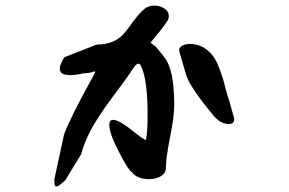

<svg xmlns="http://www.w3.org/2000/svg" viewBox="-20 -649 1040 692"><path d="M176 -3.2 210.5 -163Q230 -219.2 311 -365.5Q323 -387.2 323 -390.2Q323 -391.8 321.5 -391.8Q321.5 -391.8 309.5 -388.4Q297.5 -385 285.5 -385H282.5Q252.5 -378.2 233 -378.2Q195.5 -378.2 195.5 -401.5Q195.5 -417.2 212 -442.8L329 -488.5H330.5Q360.5 -488.5 383.8 -497.9Q407 -507.2 422 -523Q437 -538.8 448.2 -555.2Q459.5 -571.8 474.5 -590.1Q489.5 -608.5 504.5 -619.8Q518 -628.8 536 -628.8Q557 -628.8 572.8 -618.2Q588.5 -607.8 588.5 -591.2Q588.5 -580 579.5 -568Q557 -535.8 546.5 -525.2L522.5 -495.2L542 -480.2Q570.5 -447.2 581 -429.6Q591.5 -412 599 -378.2Q606.5 -344.5 608 -282.2V-273.2Q608 -229.8 593 -154.8Q578 -79.8 578 -44.5Q578 -25 560 -14.1Q542 -3.2 518 -3.2Q474.5 -3.2 455 -28.8Q443 -34.8 408.5 -101.5Q374 -168.2 374 -199Q374 -217 387.5 -217Q402.5 -217 426.5 -200.5Q437 -194.5 465.5 -171.6Q494 -148.8 506 -144.2Q512 -176.5 512 -232.8Q512 -364.8 488 -410.5Q485 -419.5 479 -419.5Q471.5 -419.5 461 -404.5Q441.5 -373 396.5 -313.8Q351.5 -254.5 320 -202.8Q288.5 -151 272 -92.5L215 1.2Q213.5 2 207.5 7.6Q201.5 13.2 194.8 18.1Q188 23 183.5 23Q182 23 180.5 22.2Q179 21.5 178.2 20Q177.5 18.5 176.8 17Q176 15.5 176 12.5Q176 9.5 176 7.6Q176 5.8 176 2Q176 -1.8 176 -3.2ZM626 -468.2Q626 -478.8 637.2 -484.8Q648.5 -490.8 665 -490.8Q690.5 -490.8 714.5 -477.2Q731 -467.5 743.8 -452.1Q756.5 -436.8 765.5 -415Q774.5 -393.2 780.5 -374.9Q786.5 -356.5 793.2 -329.1Q800 -301.8 806 -286.8L819.5 -238Q824 -226.8 824 -219.2Q824 -202 804.5 -202Q776 -202 750.5 -231.2Q665 -334 651.5 -377.5L627.5 -458.5Q626 -464.5 626 -468.2Z"/></svg>

Font: NaniFont Regular
Style: Regular
Weight: 400
Designer: Nanigashitei
Version: Version 1.036